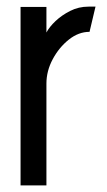

<svg xmlns="http://www.w3.org/2000/svg" viewBox="-20 -559 324 579"><path d="M42 0V-538H120V-461Q129 -478 147.5 -495.5Q166 -513 191.5 -526Q217 -539 247 -539Q253 -539 258 -539Q263 -539 268 -539L250 -463Q217 -463 187.5 -439.5Q158 -416 139 -380.5Q120 -345 120 -307V0Z"/></svg>

Font: Stick No Bills ExtraLight
Style: Regular
Weight: 400
Version: Version 2.000